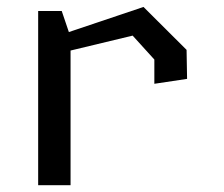

<svg xmlns="http://www.w3.org/2000/svg" viewBox="-20 -546 660 566"><path d="M92.5 0H188V-397L371 -441L435 -370.5V-299L531.5 -313.5L530 -399L403 -525.5L183 -451.5L162 -513.5H92.5Z"/></svg>

Font: FontWithASyntaxHighlighterNightOwl
Style: Regular
Weight: 400
Designer: Riley Cran & the Lettermatic Team
Foundry: Lettermatic
Version: Version 1.000 (FontWithASyntaxHighlighterNightOwl)